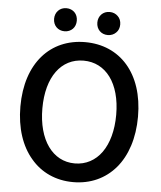

<svg xmlns="http://www.w3.org/2000/svg" viewBox="-61 -978 876 1044"><g transform="rotate(5 377.0 -455.5)"><path d="M146 -90C202 -23 283 14 377 14C472 14 552 -23 609 -90C665 -156 698 -253 698 -371C698 -608 567 -750 377 -750C188 -750 56 -609 56 -371C56 -253 89 -156 146 -90ZM231 -165C196 -214 176 -285 176 -371C176 -543 255 -649 377 -649C499 -649 579 -543 579 -371C579 -285 559 -214 524 -165C489 -116 438 -88 377 -88C316 -88 266 -116 231 -165ZM304 -907C293 -918 278 -925 259 -925C223 -925 197 -898 197 -862C197 -825 223 -799 259 -799C278 -799 293 -806 304 -817C315 -828 321 -844 321 -862C321 -880 315 -896 304 -907ZM540 -907C529 -918 514 -925 495 -925C459 -925 433 -898 433 -862C433 -825 459 -799 495 -799C514 -799 529 -806 540 -817C552 -828 558 -844 558 -862C558 -880 552 -896 540 -907Z"/></g></svg>

Font: GenSekiGothic2 TW M
Style: Regular
Weight: 500
Version: Version 2.100;PS 2.1;hotconv 16.6.51;makeotf.lib2.5.65220 DE